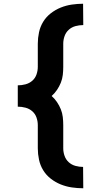

<svg xmlns="http://www.w3.org/2000/svg" viewBox="-20 -853 540 1026"><path d="M424 153Q394 153 363.5 148.5Q333 144 304.5 132.5Q276 121 251.5 102Q227 83 211 57Q195 31 188.5 0.5Q182 -30 182 -60V-184Q182 -205 175 -225Q168 -245 152.5 -258.5Q137 -272 116.5 -277.5Q96 -283 75 -283V-397Q96 -397 116.5 -402.5Q137 -408 152.5 -421.5Q168 -435 175 -455Q182 -475 182 -496V-620Q182 -650 188.5 -680.5Q195 -711 211 -737Q227 -763 251.5 -782Q276 -801 304.5 -812.5Q333 -824 363.5 -828.5Q394 -833 424 -833L425 -719Q404 -719 383.5 -713.5Q363 -708 347.5 -694Q332 -680 325 -660Q318 -640 318 -620V-496Q318 -474 315.5 -452.5Q313 -431 305 -411Q297 -391 284.5 -372.5Q272 -354 256 -340Q272 -326 284.5 -307.5Q297 -289 305 -269Q313 -249 315.5 -227.5Q318 -206 318 -184V-60Q318 -40 325 -20Q332 0 347.5 14Q363 28 383.5 33.5Q404 39 424 39L425 153Z"/></svg>

Font: Iosevka SS04 Heavy
Style: Regular
Weight: 900
Monospace: yes
Designer: Belleve Invis
Foundry: Belleve Invis
Version: Version 19.0.0; ttfautohint (v1.8.4)